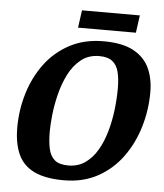

<svg xmlns="http://www.w3.org/2000/svg" viewBox="-54 -806 738 863"><g transform="rotate(5 315.0 -374.0)"><path d="M266 10Q182 10 131.5 -14.5Q81 -39 59 -88Q37 -137 37 -208Q37 -288 60 -363.5Q83 -439 127.5 -498.5Q172 -558 238 -593Q304 -628 390 -628Q476 -628 526 -600.5Q576 -573 597.5 -526Q619 -479 619 -418Q619 -337 596 -260.5Q573 -184 528.5 -123Q484 -62 418 -26Q352 10 266 10ZM280 -58Q324 -58 356.5 -81Q389 -104 411 -142Q433 -180 446.5 -227.5Q460 -275 466 -325.5Q472 -376 472 -422Q472 -467 464 -497.5Q456 -528 435.5 -544Q415 -560 377 -560Q328 -560 294 -532.5Q260 -505 238.5 -462Q217 -419 205 -369.5Q193 -320 188.5 -276Q184 -232 184 -203Q184 -158 191 -125.5Q198 -93 218.5 -75.5Q239 -58 280 -58ZM270 -679 281 -758H542L531 -679Z"/></g></svg>

Font: Manuale
Style: Bold Italic
Weight: 700
Italic angle: -11°
Version: Version 1.002